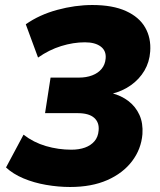

<svg xmlns="http://www.w3.org/2000/svg" viewBox="-20 -736 640 767"><path d="M260 11Q213 11 164 2.5Q115 -6 73.5 -23.5Q32 -41 4 -67L74 -198Q114 -167 163.5 -152.5Q213 -138 265 -138Q296 -138 319.5 -146.5Q343 -155 357.5 -172Q372 -189 374 -215Q377 -247 356 -265.5Q335 -284 290 -284H160L182 -426H295Q325 -426 348.5 -435Q372 -444 386 -461Q400 -478 402 -502Q405 -533 382.5 -550Q360 -567 319 -567Q273 -567 224.5 -552Q176 -537 132 -506L83 -639Q137 -677 208.5 -696.5Q280 -716 349 -716Q430 -716 483 -692Q536 -668 560 -626Q584 -584 580 -530Q577 -488 557 -454Q537 -420 503.5 -396Q470 -372 426 -361V-364Q465 -354 493.5 -332Q522 -310 537 -277Q552 -244 549 -200Q544 -140 507.5 -92Q471 -44 408.5 -16.5Q346 11 260 11Z"/></svg>

Font: Nunito Sans 9pt Black
Style: Italic
Weight: 900
Italic angle: -9°
Version: Version 3.101;gftools[0.9.27]